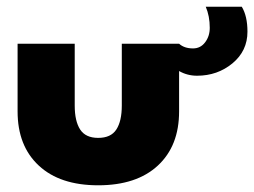

<svg xmlns="http://www.w3.org/2000/svg" viewBox="-20 -541 758 573"><path d="M203 -226Q203 -179.5 219.2 -154.5Q235.5 -129.5 273 -129.5Q311 -129.5 327.2 -154.5Q343.5 -179.5 343.5 -226V-410.5H514.5Q530 -396.5 556 -396.5Q578.5 -396.5 592.2 -414.8Q606 -433 606 -458Q606 -493 594 -521H701.5Q718.5 -493 718.5 -446.5Q718.5 -389 673.8 -352Q629 -315 568 -315Q539 -315 514.5 -329V-208.5Q514.5 -105.5 451 -46.8Q387.5 12 273 12Q159 12 95.8 -46.8Q32.5 -105.5 32.5 -208.5V-410.5H203Z"/></svg>

Font: League Spartan ExtraBold
Style: Regular
Weight: 800
Foundry: The League of Moveable Type
Version: Version 2.002